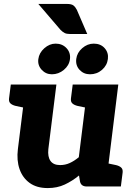

<svg xmlns="http://www.w3.org/2000/svg" viewBox="-20 -949 687 977"><path d="M223 8Q167 8 131 -18Q95 -44 79.5 -88.5Q64 -133 71 -190L112 -519H267L226 -190Q222 -151 237 -130Q252 -109 286 -109Q312 -109 335 -119.5Q358 -130 381 -149L427 -519H582L518 0H422Q392 0 387 -26L382 -56Q348 -28 309.5 -10Q271 8 223 8ZM498 0 527 -118 570 -109Q587 -105 596.5 -96.5Q606 -88 604 -71L595 0ZM132 -519 103 -401 60 -410Q43 -414 33.5 -422.5Q24 -431 26 -448L35 -519ZM447 -519 418 -401 375 -410Q358 -414 348.5 -422.5Q339 -431 341 -448L350 -519ZM336 -648Q332 -616 305 -593.5Q278 -571 244 -571Q213 -571 192 -594Q171 -617 175 -648Q179 -680 205.5 -703.5Q232 -727 263 -727Q297 -727 318.5 -704Q340 -681 336 -648ZM529 -649Q525 -616 499 -593.5Q473 -571 438 -571Q406 -571 385 -593.5Q364 -616 368 -649Q372 -681 398.5 -704Q425 -727 457 -727Q492 -727 512.5 -704Q533 -681 529 -649ZM175 -929H320Q344 -929 354 -921Q364 -913 371 -899L424 -776H336Q319 -776 309 -781Q299 -786 288 -797Z"/></svg>

Font: Aleo Black
Style: Italic
Weight: 900
Italic angle: -7°
Designer: Alessio Laiso
Foundry: Alessio Laiso
Version: Version 2.001;gftools[0.9.29]